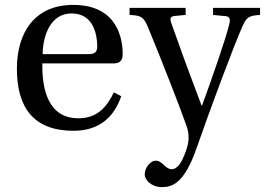

<svg xmlns="http://www.w3.org/2000/svg" viewBox="-20 -522 1082 784"><path d="M49 -241C49 -83 117 12 280 12C391 12 448 -50 475 -129L445 -145C417 -87 379 -39 300 -39C176 -39 151 -159 153 -263H441C462 -263 481 -268 481 -301C481 -360 462 -502 279 -502C123 -502 49 -391 49 -241ZM154 -301C154 -342 169 -467 273 -467C366 -467 377 -372 377 -333C377 -314 371 -301 343 -301Z M509 -461C557 -459 567 -453 585 -409C635 -289 718 -76 742 -7C748 10 750 25 750 42C750 65 741 95 726 127C711 160 693 169 682 169C672 169 663 166 645 148C635 139 627 134 615 134C596 134 571 161 571 190C571 214 599 242 641 242C681 242 732 230 783 82C845 -96 937 -340 968 -410C986 -450 992 -458 1042 -461V-490H850V-461L902 -456C919 -454 921 -442 916 -422C901 -362 849 -211 805 -91H803C757 -212 717 -321 680 -426C674 -444 672 -455 695 -457L738 -461V-490H509Z"/></svg>

Font: Lingua Franca
Style: Regular
Weight: 400
Version: Version 1.19